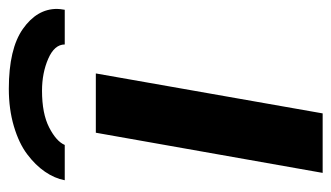

<svg xmlns="http://www.w3.org/2000/svg" viewBox="-182 -588 769 446"><g transform="rotate(-90 203.0 -364.5)"><path d="M220.2 -729Q313 -729 359.4 -696.3Q405.8 -663.6 405.8 -617.2Q405.8 -610.8 403.8 -599.1H323.2Q323.2 -623 290 -637.5Q256.8 -651.9 215.8 -651.9Q162.6 -651.9 130.4 -635.3Q98.1 -618.7 89.8 -599.1H7.8Q12.2 -622.6 27.6 -645Q43 -667.5 68.4 -686.5Q93.8 -705.6 133.3 -717.3Q172.9 -729 220.2 -729ZM24.9 0 118.2 -526.9H255.9L163.1 0Z"/></g></svg>

Font: Archivo Expanded SemiBold
Style: Italic
Weight: 600
Width: 7
Italic angle: -10°
Designer: Hector Gatti
Foundry: Omnibus-Type
Version: Version 2.001